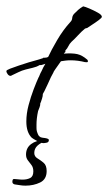

<svg xmlns="http://www.w3.org/2000/svg" viewBox="-36 -374 341 605"><path d="M101 77Q94 77 81.5 70.5Q69 64 64 60Q47 43 47 9Q47 -16 54 -42.5Q61 -69 70 -92.5Q79 -116 85 -129Q87 -132 89 -137.5Q91 -143 95 -150Q100 -162 107 -173L94 -169H89Q79 -163 67.5 -160.5Q56 -158 45 -155Q33 -152 22 -146.5Q11 -141 0 -136Q0 -135 -3 -135Q-8 -135 -12 -140.5Q-16 -146 -16 -150Q-16 -153 -4.5 -157.5Q7 -162 23.5 -167.5Q40 -173 54.5 -177.5Q69 -182 74 -183Q82 -185 88 -187Q94 -189 100 -191V-192H104Q112 -192 116 -195Q125 -215 144 -247.5Q163 -280 186 -305Q191 -310 191.5 -317Q192 -324 197 -330Q205 -338 210.5 -343Q216 -348 226 -354Q232 -353 246 -347Q260 -341 272.5 -334Q285 -327 285 -321Q285 -318 275 -310.5Q265 -303 254 -296Q243 -289 239 -286L232 -284Q220 -274 210 -263Q200 -252 189 -242Q183 -236 179.5 -228.5Q176 -221 170 -215V-210Q167 -208 165 -205Q192 -207 207.5 -203.5Q223 -200 239 -186Q241 -184 241 -181Q241 -178 238 -178H234V-179L233 -178Q209 -184 187 -184Q178 -184 170 -183Q162 -182 156 -181Q156 -181 150 -172.5Q144 -164 138 -155.5Q132 -147 132 -145Q130 -142 124.5 -131Q119 -120 114 -108Q111 -102 108.5 -96.5Q106 -91 104 -87L99 -78Q99 -71 96.5 -63.5Q94 -56 92 -50H91V-48Q91 -42 88.5 -35.5Q86 -29 84 -24Q79 -1 79 19Q79 24 79 29Q79 34 80 39Q82 46 84.5 51Q87 56 93 59Q96 59 98 60L106 61Q118 63 118 67Q118 74 111.5 75.5Q105 77 101 77ZM44 211Q35 211 26.5 209.5Q18 208 10 207Q3 205 3 199Q3 190 8 190Q13 190 20.5 191Q28 192 35 192Q49 192 59 187Q69 182 69 166Q69 154 63.5 146.5Q58 139 52 131.5Q46 124 46 113Q46 92 62 80Q78 68 101 68Q107 68 108 70L107 72Q93 75 82.5 84.5Q72 94 72 108Q72 119 82 125Q92 131 101.5 139Q111 147 111 165Q111 191 90.5 201Q70 211 44 211Z"/></svg>

Font: Qwitcher Grypen
Style: Bold
Weight: 700
Designer: Robert E. Leuschke
Foundry: Robert E. Leuschke
Version: Version 1.100; ttfautohint (v1.8.3)